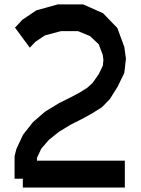

<svg xmlns="http://www.w3.org/2000/svg" viewBox="-20 -838 631 862"><path d="M147 -131.8 146 -126.5V-116.7H540.5V3.9H82.5V-35.6H45.4V-137.2L53.7 -169.4L83 -232.4L127.9 -289.6L182.6 -336.9L245.1 -375L301.8 -403.3L338.4 -422.9L372.1 -444.3L395.5 -465.3L422.9 -504.4L441.4 -542.5L444.3 -567.9L441.4 -591.3L423.3 -639.2L384.3 -675.8L330.6 -698.2H253.4L182.1 -679.2L139.6 -650.9L113.8 -624L47.4 -713.9L80.6 -749.5L143.1 -791.5L239.7 -818.4H353L442.4 -778.8L506.8 -712.4L538.1 -627.4L545.4 -574.2L538.1 -510.7L507.8 -448.2L473.1 -393.1L437.5 -356.4L392.1 -328.1L351.6 -305.7L298.3 -278.8L245.1 -246.6L199.7 -210.4L165.5 -170.9Z"/></svg>

Font: Gap Sans
Style: Black
Weight: 400
Designer: Alexandre Liziard and Etienne Ozeray
Foundry: Interstices.io
Version: Version 1.6.1 - December 3. 2014